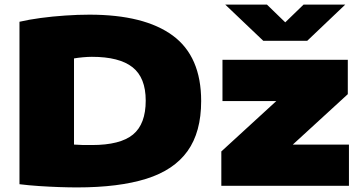

<svg xmlns="http://www.w3.org/2000/svg" viewBox="-20 -811 1577 838"><path d="M316 7Q281.5 7 238.2 5.5Q195 4 150 1Q105 -2 65 -7V-716Q105.5 -725.5 157.5 -732.5Q209.5 -739.5 264.8 -743.2Q320 -747 370 -747Q610 -747 734 -655.8Q858 -564.5 858 -370Q858 -234.5 798.5 -151.5Q739 -68.5 618.8 -30.8Q498.5 7 316 7ZM381 -178Q505 -178 560.5 -223.8Q616 -269.5 616 -372Q616 -472 558.5 -517.5Q501 -563 381 -563Q364 -563 341.8 -561Q319.5 -559 303 -556V-180Q321 -178.5 340.2 -178.2Q359.5 -178 381 -178ZM946 0V-150L1186 -370H951V-550H1498V-400L1258 -180H1503V0ZM1129 -633 963 -791H1145L1225 -713.5L1305 -791H1487L1321 -633Z"/></svg>

Font: Encode Sans Expanded Expanded Black
Style: Regular
Weight: 900
Width: 7
Designer: Multiple Designers
Foundry: Impallari Type
Version: Version 3.000; ttfautohint (v1.8.3) -l 8 -r 50 -G 200 -x 14 